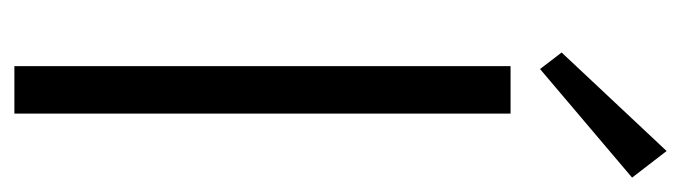

<svg xmlns="http://www.w3.org/2000/svg" viewBox="-360 -587 947 267"><g transform="rotate(90 113.5 -453.5)"><path d="M227 -859 76 -731 53 -761 190 -907ZM138 0H72V-690H138Z"/></g></svg>

Font: exo2condensed_l
Style: Regular
Weight: 300
Width: 3
Designer: Natanael Gama
Version: Version 1.001;PS 001.001;hotconv 1.0.70;makeotf.lib2.5.58329